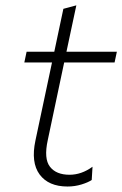

<svg xmlns="http://www.w3.org/2000/svg" viewBox="-20 -688 457 718"><path d="M232.5 9.5Q161.5 9.5 128.2 -35.5Q95 -80.5 112.5 -162.5Q131 -250.5 147 -325Q163 -399.5 174.5 -454.5H71L79.5 -494.5H183Q192 -537 200 -575Q208 -613 217 -655L265.5 -668Q255 -619 246.8 -580.5Q238.5 -542 228.5 -494.5H417L408.5 -454.5H220L158.5 -163.5Q143.5 -94.5 166.8 -64.5Q190 -34.5 240 -34.5Q285 -34.5 326 -64.5L323 -15Q310 -6 284.8 1.8Q259.5 9.5 232.5 9.5Z"/></svg>

Font: Commissioner ExtraLight
Style: Italic
Weight: 200
Italic angle: -12°
Designer: Kostas Bartsokas
Foundry: Kostas Bartsokas
Version: Version 1.000; ttfautohint (v1.8.3)